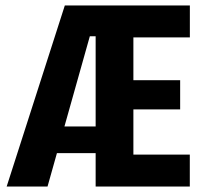

<svg xmlns="http://www.w3.org/2000/svg" viewBox="-20 -680 732 700"><path d="M4.3 0 216.3 -660H424L329.5 -547.8H307.5L153.3 0ZM115.7 -121.8V-219H394.2V-121.8ZM424.3 0V-116.3H672V0ZM328.7 0V-660H466.3V0ZM424.3 -281.2V-387.7H636.8V-281.2ZM424.3 -543.7V-660H672.2V-543.7Z"/></svg>

Font: Bricolage Grotesque 96pt ExtraBold SemiCondensed
Style: Regular
Weight: 800
Width: 4
Version: Version 1.001;gftools[0.9.33.dev8+g029e19f]